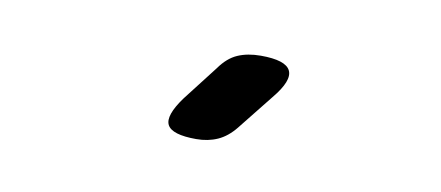

<svg xmlns="http://www.w3.org/2000/svg" viewBox="-31 -859 662 288"><g transform="rotate(10 300.0 -715.0)"><path d="M334 -673Q322 -658 307.5 -651.5Q293 -645 275 -645Q238 -645 231 -658.5Q224 -672 246 -702L287 -755Q299 -772 314 -778.5Q329 -785 349 -785Q387 -785 394 -770.5Q401 -756 377 -727Z"/></g></svg>

Font: Maple Mono Normal NL Medium
Style: Regular
Weight: 500
Monospace: yes
Designer: subframe7536
Version: Version 7.000